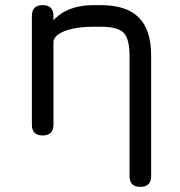

<svg xmlns="http://www.w3.org/2000/svg" viewBox="-20 -527 702 747"><path d="M568 -311C568 -311 568 -311 568 -311C568 -377.5 552 -427 520 -459C488 -491 438.5 -507 372 -507C372 -507 344 -507 344 -507C344 -507 344 -507 344 -507C287 -507 241 -493 206.5 -465.5C171.5 -438 150 -397.5 142 -345C142 -345 142 -345 142 -345C141 -325 143.5 -315 149 -315C149 -315 149 -315 149 -315C175.5 -315 188 -328 187 -354C187 -354 187 -354 187 -354C186 -369.5 192.5 -382.5 206.5 -393C220.5 -403 239.5 -410.5 264 -415.5C288 -420.5 314.5 -423 344 -423C344 -423 372 -423 372 -423C372 -423 372 -423 372 -423C415 -423 444.5 -415.5 460.5 -400C476 -384.5 484 -354.5 484 -311C484 -311 484 158 484 158C484 158 484 158 484 158C484 186 498 200 526 200C526 200 526 200 526 200C554 200 568 186 568 158C568 158 568 -311 568 -311ZM188 -465C188 -465 188 -465 188 -465C188 -493 174 -507 146 -507C146 -507 146 -507 146 -507C118 -507 104 -493 104 -465C104 -465 104 -42 104 -42C104 -42 104 -42 104 -42C104 -14 118 0 146 0C146 0 146 0 146 0C174 0 188 -14 188 -42C188 -42 188 -465 188 -465Z"/></svg>

Font: Jura-Fortis-Bold
Style: Bold
Weight: 500
Designer: Daniel Johnson, Alexei Vanyashin, Mirko Velimirovic
Foundry: Daniel Johnson
Version: ""